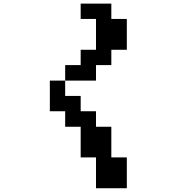

<svg xmlns="http://www.w3.org/2000/svg" viewBox="-20 -879 1040 1040"><path d="M250 -276.4V-442.4H333V-526.4H417V-609.4H500V-776.4H417V-859.4H583V-776.4H667V-609.4H583V-526.4H500V-442.4H333V-359.4H417V-276.4H500V-192.4H583V-26.4H667V140.6H500V-26.4H417V-192.4H333V-276.4Z"/></svg>

Font: KH Dot Dougenzaka 12
Style: Regular
Weight: 400
Designer: Original version for X68000 by Keitarou Hiraki (http://hp.vector.co.jp/authors/VA000874/) / TrueType conversion by Homem
Version: Version 1.00.20150527